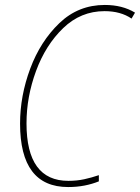

<svg xmlns="http://www.w3.org/2000/svg" viewBox="-20 -745 565 775"><path d="M255 10Q290 10 321 4Q352 -2 379 -13V-38Q350 -28 320 -21.5Q290 -15 256 -15Q87 -15 87 -247Q87 -354 125.5 -458.5Q164 -563 235 -631.5Q306 -700 402 -700Q467 -700 511 -670L525 -694Q474 -725 403 -725Q296 -725 219.5 -651.5Q143 -578 102 -468Q61 -358 61 -246Q61 10 255 10Z"/></svg>

Font: Noto Sans UI SemiCondensed Thin
Style: Italic
Weight: 250
Width: 4
Italic angle: -12°
Designer: Monotype Design Team
Foundry: Monotype Imaging Inc.
Version: Version 1.901